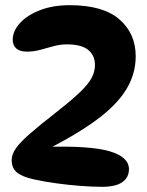

<svg xmlns="http://www.w3.org/2000/svg" viewBox="-20 -707 568 740"><path d="M249 -687Q377 -687 440 -632.5Q503 -578 503 -490Q503 -421 465.5 -360.5Q428 -300 347.5 -241.5Q267 -183 138 -119L153 -141Q328 -146 402.5 -124Q477 -102 477 -55Q477 -23 451.5 -5Q426 13 373 13Q336 13 290 9.5Q244 6 197 -0.5Q150 -7 109 -16Q65 -26 45 -42.5Q25 -59 25 -90Q25 -112 41 -135Q57 -158 94 -190.5Q131 -223 195 -273Q255 -320 287.5 -351Q320 -382 333 -406.5Q346 -431 346 -456Q346 -494 319.5 -515Q293 -536 238 -536Q212 -536 186.5 -529Q161 -522 135.5 -515Q110 -508 84 -508Q57 -508 43 -520Q29 -532 29 -554Q29 -587 56.5 -617.5Q84 -648 133.5 -667.5Q183 -687 249 -687Z"/></svg>

Font: DynaPuff
Style: Regular
Weight: 400
Designer: Toshi Omagari, Jennifer Daniel
Foundry: Google Fonts
Version: Version 2.000